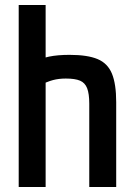

<svg xmlns="http://www.w3.org/2000/svg" viewBox="-20 -750 540 770"><path d="M338 -334Q338 -374 329.5 -396Q321 -418 301 -426.5Q281 -435 244 -435Q216 -435 193 -429Q170 -423 133 -405L109 -498Q143 -516 177 -523Q211 -530 259 -530Q331 -530 371.5 -513Q412 -496 429 -454.5Q446 -413 446 -340V0H338ZM55 0V-730H163V0Z"/></svg>

Font: M PLUS 1 Code Medium
Style: Regular
Weight: 500
Designer: Coji Morishita
Foundry: UNDERFOREST DESIGN
Version: Version 1.002